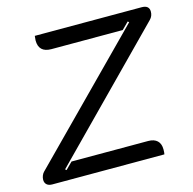

<svg xmlns="http://www.w3.org/2000/svg" viewBox="-103 -804 911 908"><g transform="rotate(-15 352.5 -350.0)"><path d="M7 -32Q7 -42 11 -52Q15 -62 21 -68L593 -647L587 -652L554 -619H205Q143 -619 143 -678Q143 -684 145 -700H668Q705 -700 705 -669Q705 -647 690 -632L120 -53L126 -48L159 -81H534Q563 -81 578.5 -66.5Q594 -52 594 -24Q594 -8 592 0H43Q26 0 16.5 -8.5Q7 -17 7 -32Z"/></g></svg>

Font: K2D
Style: Italic
Weight: 400
Italic angle: -10°
Designer: Katatrad Aksorn Co.,Ltd.
Foundry: Cadson Demak Co.,Ltd.
Version: Version 1.000; ttfautohint (v1.6)